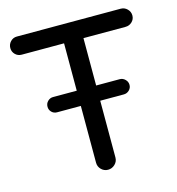

<svg xmlns="http://www.w3.org/2000/svg" viewBox="-103 -773 802 868"><g transform="rotate(-15 297.5 -339.0)"><path d="M252 -39.1V-304.7H140.6Q126 -304.7 115.7 -314.9Q105.5 -325.2 105.5 -339.8Q105.5 -355.5 116.2 -365.7Q127 -376 140.6 -376H252V-597.7H53.7Q36.1 -597.7 23.9 -609.9Q11.7 -622.1 11.7 -639.6Q11.7 -657.2 23.9 -669.9Q36.1 -682.6 53.7 -682.6H540Q557.6 -682.6 570.3 -669.9Q583 -657.2 583 -639.6Q583 -622.1 570.3 -609.9Q557.6 -597.7 540 -597.7H342.8V-376H453.1Q467.8 -376 478.5 -365.2Q489.3 -354.5 489.3 -339.8Q489.3 -325.2 478.5 -314.9Q467.8 -304.7 453.1 -304.7H342.8V-39.1Q342.8 -20.5 329.1 -7.3Q315.4 5.9 296.9 5.9Q278.3 5.9 265.1 -7.3Q252 -20.5 252 -39.1Z"/></g></svg>

Font: FakePearl
Style: Regular
Weight: 400
Version: Version 1.2